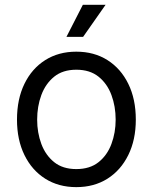

<svg xmlns="http://www.w3.org/2000/svg" viewBox="-20 -768 637 800"><path d="M297.9 11.7Q224.1 11.7 168.5 -23.4Q112.8 -58.6 81.8 -122.1Q50.8 -185.5 50.8 -269.5Q50.8 -355 81.8 -418.7Q112.8 -482.4 168.5 -517.6Q224.1 -552.7 297.9 -552.7Q372.1 -552.7 427.7 -517.6Q483.4 -482.4 514.6 -418.7Q545.9 -355 545.9 -269.5Q545.9 -185.5 514.6 -122.1Q483.4 -58.6 427.7 -23.4Q372.1 11.7 297.9 11.7ZM297.9 -63.5Q354.5 -63.5 390.6 -92.3Q426.8 -121.1 444.3 -168.2Q461.9 -215.3 461.9 -269.5Q461.9 -324.7 444.3 -372.1Q426.8 -419.4 390.6 -448.5Q354.5 -477.5 297.9 -477.5Q241.7 -477.5 205.8 -448.5Q169.9 -419.4 152.3 -372.1Q134.8 -324.7 134.8 -269.5Q134.8 -215.3 152.3 -168.2Q169.9 -121.1 205.8 -92.3Q241.7 -63.5 297.9 -63.5ZM256.8 -614.3 325.2 -748H419.9L326.2 -614.3Z"/></svg>

Font: Inter V
Style: Weight 400 Optical size 14.0
Weight: 400
Designer: Rasmus Andersson
Foundry: rsms
Version: Version 4.000;git-4fc901f